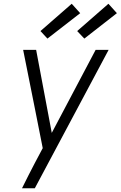

<svg xmlns="http://www.w3.org/2000/svg" viewBox="-20 -785 641 1020"><path d="M97 215Q113 182 130 149Q147 116 164 83L207 2L165 -210L103 -520H172L255 -79L488 -520H557L165 215ZM428 -580 390 -620 556 -765 601 -715ZM232 -580 195 -620 361 -765 406 -715Z"/></svg>

Font: Iosevka Aile Light
Style: Italic
Weight: 300
Italic angle: -9°
Designer: Belleve Invis
Foundry: Belleve Invis
Version: Version 31.1.0; ttfautohint (v1.8.4)